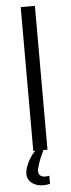

<svg xmlns="http://www.w3.org/2000/svg" viewBox="-58 -708 332 903"><g transform="rotate(-5 108.0 -257.0)"><path d="M126 -6Q125 -5 116 18Q114 22 110 30Q104 44 101 53L97 65Q92 81 91 86Q90 90 90 96Q90 125 124 125Q127 125 141 123V161Q126 165 110 165Q76 165 55 148Q34 131 34 106Q34 78 53.5 43Q73 8 93 -6ZM143 0H76V-679H143Z"/></g></svg>

Font: Pavanam
Style: Regular
Weight: 400
Designer: Tharique Azeez
Foundry: Tharique Azeez
Version: Version 1.86; ttfautohint (v1.3) -l 8 -r 50 -G 200 -x 14 -D 